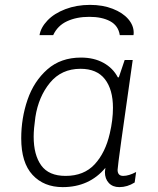

<svg xmlns="http://www.w3.org/2000/svg" viewBox="-20 -757 647 787"><path d="M463 -440H467L491 -511H524Q462 -79 462 -61Q462 -36 485 -36Q508 -36 538 -52L532 -9Q502 10 469 10Q442 10 426 -7Q410 -24 410 -52Q410 -57 412 -69Q346 10 237 10Q160 10 113.5 -40Q67 -90 67 -190Q67 -273 93 -348.5Q119 -424 174 -472.5Q229 -521 312 -521Q365 -521 404 -499.5Q443 -478 463 -440ZM125 -277Q118 -228 118 -197Q118 -122 149 -79Q180 -36 249 -36Q324 -36 368 -83.5Q412 -131 430 -210Q443 -265 443 -315Q443 -390 410 -432.5Q377 -475 310 -475Q232 -475 185 -418Q138 -361 125 -277ZM528 -623Q528 -616 527 -613H471Q465 -652 431.5 -670Q398 -688 346 -688Q294 -688 255 -670Q216 -652 198 -613H142Q147 -644 174.5 -673Q202 -702 248 -719.5Q294 -737 349 -737Q401 -737 442 -721Q483 -705 505.5 -679Q528 -653 528 -623Z"/></svg>

Font: Chivo Thin Italic
Style: Regular
Weight: 100
Italic angle: -8.05°
Designer: Hector Gatti
Foundry: Omnibus-Type
Version: Version 1.007